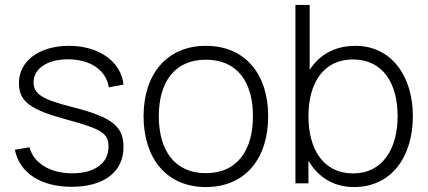

<svg xmlns="http://www.w3.org/2000/svg" viewBox="-20 -740 1726 775"><path d="M269.5 14C399.5 14 478.5 -46 478.5 -146.5C478.5 -229.5 432.5 -267 277 -306.5C149.5 -338.5 115.5 -360.5 115.5 -408C115.5 -464 173.5 -502 257 -500.5C345.5 -500 408 -456.5 419.5 -387.5L478.5 -398.5C469 -491.5 379 -555 259 -555C138.5 -555 56.5 -494 56.5 -405C56.5 -331 100 -297.5 250.5 -257C392.5 -218.5 418 -201.5 418 -147C418 -81 361.5 -40.5 272 -40.5C182 -40.5 116 -81 99 -145.5L40 -135.5C59 -41.5 145 14 269.5 14Z M811 15C970.5 15 1062.5 -100.5 1062.5 -271C1062.5 -438 972 -555 811 -555C653.5 -555 559.5 -440.5 559.5 -271C559.5 -103 650.5 15 811 15ZM811 -41C686 -41 621 -132 621 -271C621 -405 682 -499 811 -499C937.5 -499 1001 -409.5 1001 -271C1001 -134.5 938.5 -41 811 -41Z M1414.5 -555C1331 -555 1269 -518.5 1230 -458V-720H1172.5V0H1225V-91.5C1263 -26 1325.5 15 1409 15C1561.5 15 1646.5 -109 1646.5 -271C1646.5 -431 1561.5 -555 1414.5 -555ZM1405.5 -40C1284.5 -40 1225 -138.5 1225 -271C1225 -404.5 1285.5 -500 1404.5 -500C1527.5 -500 1585 -401 1585 -271C1585 -140 1524.5 -40 1405.5 -40Z"/></svg>

Font: Hauora Light
Style: Regular
Weight: 300
Designer: Wayne Shih
Foundry: WCYS
Version: Version 1.001;hotconv 1.0.109;makeotfexe 2.5.65596